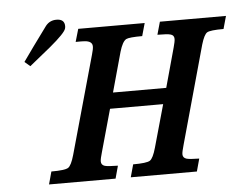

<svg xmlns="http://www.w3.org/2000/svg" viewBox="-51 -773 1062 835"><g transform="rotate(-5 480.0 -355.5)"><path d="M422.9 -304.7 371.6 -121.1Q362.8 -91.8 362.8 -80.1Q362.8 -64.5 378.4 -59.6Q392.1 -55.7 435.5 -55.2L420.4 0H129.9L145 -55.2Q204.6 -55.2 218.8 -64.5Q232.9 -73.7 245.6 -118.7L365.2 -545.9Q372.6 -571.3 372.1 -581.5Q372.1 -604.5 338.9 -606.9Q328.6 -607.9 299.3 -607.4L315.4 -663.1H605.5L589.8 -607.4Q532.7 -607.4 519.5 -600.6Q502.9 -591.3 490.2 -548.3L441.9 -374H674.3L721.7 -545.9Q729 -571.8 729 -583Q729 -599.6 712.9 -603.5Q700.2 -607.4 656.2 -607.4L671.9 -663.1H960.4L944.8 -607.4Q886.2 -607.4 872.8 -599.1Q859.4 -590.8 846.7 -548.3L728 -121.1Q719.2 -90.8 719.2 -80.1Q719.2 -64.5 735.4 -59.6Q749 -55.7 790.5 -55.2L775.4 0H486.8L502 -55.2Q561.5 -55.2 575.7 -64.5Q589.8 -73.7 602.5 -118.7L654.8 -304.7ZM224.1 -710.9Q259.8 -710.9 259.8 -679.7Q259.8 -674.8 258.3 -669.4Q253.4 -650.4 186 -594.2Q152.8 -567.4 93.8 -519.5L69.8 -540Q106.4 -592.3 176.8 -688Q194.8 -710.9 224.1 -710.9Z"/></g></svg>

Font: Accordance
Style: Bold-Italic
Weight: 700
Italic angle: -11°
Version: Version 1.2 (build January 31, 2020) Miklal Software Solutio